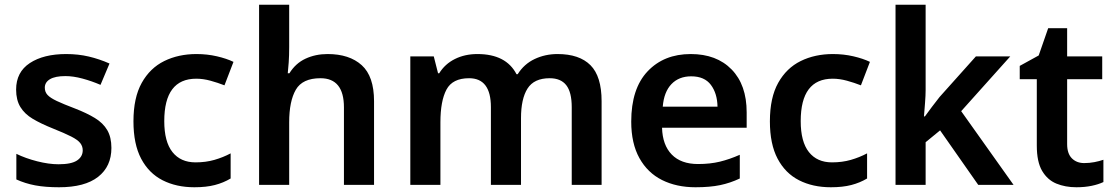

<svg xmlns="http://www.w3.org/2000/svg" viewBox="-20 -780 4701 810"><path d="M450 -156Q450 -78 394 -34Q338 10 229 10Q171 10 128.5 2Q86 -6 49 -23V-131Q88 -112 137 -99.5Q186 -87 227 -87Q281 -87 305 -103Q329 -119 329 -146Q329 -163 318.5 -176.5Q308 -190 280.5 -204Q253 -218 203 -238Q153 -258 118.5 -278.5Q84 -299 66 -328.5Q48 -358 48 -402Q48 -476 106 -514Q164 -552 259 -552Q310 -552 354.5 -541.5Q399 -531 442 -512L404 -422Q367 -438 328 -448.5Q289 -459 256 -459Q213 -459 191 -446Q169 -433 169 -410Q169 -392 180.5 -379.5Q192 -367 219.5 -354Q247 -341 297 -322Q346 -303 380.5 -282Q415 -261 432.5 -231Q450 -201 450 -156Z M800 10Q724 10 666 -19.5Q608 -49 575.5 -110.5Q543 -172 543 -268Q543 -368 578 -430.5Q613 -493 673 -522.5Q733 -552 809 -552Q854 -552 895 -542.5Q936 -533 965 -519L927 -420Q899 -431 868 -439.5Q837 -448 808 -448Q673 -448 673 -269Q673 -182 707.5 -138.5Q742 -95 805 -95Q848 -95 884.5 -105.5Q921 -116 953 -133V-27Q923 -9 886.5 0.5Q850 10 800 10Z M1200 -581Q1200 -545 1198 -517Q1196 -489 1194 -471H1201Q1227 -513 1269 -532.5Q1311 -552 1362 -552Q1454 -552 1506 -505Q1558 -458 1558 -353V0H1431V-327Q1431 -450 1332 -450Q1256 -450 1228 -401.5Q1200 -353 1200 -264V0H1073V-760H1200Z M2332 -552Q2424 -552 2471 -505Q2518 -458 2518 -353V0H2392V-328Q2392 -391 2369 -420.5Q2346 -450 2299 -450Q2233 -450 2205.5 -406.5Q2178 -363 2178 -282V0H2051V-328Q2051 -450 1959 -450Q1889 -450 1863.5 -402Q1838 -354 1838 -264V0H1711V-542H1810L1828 -471H1833Q1857 -510 1899 -531Q1941 -552 1994 -552Q2115 -552 2159 -467H2164Q2191 -510 2235.5 -531Q2280 -552 2332 -552Z M2894 -552Q3003 -552 3066.5 -487Q3130 -422 3130 -306V-241H2773Q2775 -168 2814 -128Q2853 -88 2925 -88Q2976 -88 3017 -98Q3058 -108 3101 -127V-27Q3061 -8 3018 1Q2975 10 2914 10Q2834 10 2773 -20.5Q2712 -51 2677.5 -113Q2643 -175 2643 -267Q2643 -406 2712 -479Q2781 -552 2894 -552ZM2896 -458Q2844 -458 2812.5 -425Q2781 -392 2776 -330H3007Q3006 -386 2979 -422Q2952 -458 2896 -458Z M3485 10Q3409 10 3351 -19.5Q3293 -49 3260.5 -110.5Q3228 -172 3228 -268Q3228 -368 3263 -430.5Q3298 -493 3358 -522.5Q3418 -552 3494 -552Q3539 -552 3580 -542.5Q3621 -533 3650 -519L3612 -420Q3584 -431 3553 -439.5Q3522 -448 3493 -448Q3358 -448 3358 -269Q3358 -182 3392.5 -138.5Q3427 -95 3490 -95Q3533 -95 3569.5 -105.5Q3606 -116 3638 -133V-27Q3608 -9 3571.5 0.5Q3535 10 3485 10Z M3885 -400Q3885 -378 3882.5 -346Q3880 -314 3878 -289H3882Q3892 -303 3911.5 -329Q3931 -355 3944 -371L4097 -542H4242L4035 -311L4256 0H4107L3946 -230L3885 -180V0H3758V-760H3885Z M4554 -92Q4576 -92 4597 -96Q4618 -100 4635 -106V-12Q4614 -2 4585 4Q4556 10 4521 10Q4474 10 4436.5 -5.5Q4399 -21 4376.5 -59Q4354 -97 4354 -166V-446H4282V-502L4362 -546L4402 -661H4482V-542H4630V-446H4482V-172Q4482 -132 4502 -112Q4522 -92 4554 -92Z"/></svg>

Font: Noto Sans Cherokee SemiBold
Style: Regular
Weight: 600
Designer: Monotype Design Team
Foundry: Monotype Imaging Inc.
Version: Version 2.001; ttfautohint (v1.8.4.7-5d5b)